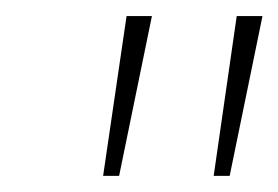

<svg xmlns="http://www.w3.org/2000/svg" viewBox="-20 -732 348 240"><path d="M128.9 -512.2H108.9L138.2 -711.9H169.9ZM267.1 -512.2H247.1L275.9 -711.9H308.1Z"/></svg>

Font: Creato Display Thin
Style: Italic
Weight: 265
Italic angle: -10°
Version: Version 1.000